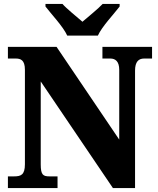

<svg xmlns="http://www.w3.org/2000/svg" viewBox="-20 -951 797 971"><path d="M320 -771H475C495 -816 556 -880 585 -918V-931H499C479 -909 425 -865 397 -841C369 -865 315 -909 296 -931H210V-918C239 -880 300 -816 320 -771ZM20 0H271V-59H231C198 -59 186 -66 186 -120V-539L551 0H663V-594C663 -639 681 -655 709 -655H749V-714H498V-655H538C563 -655 583 -641 583 -598V-245L266 -714H20V-655H59C84 -655 106 -648 106 -598V-120C106 -66 85 -59 51 -59H20Z"/></svg>

Font: Noto Serif Bengali SemiCondensed Black
Style: Regular
Weight: 900
Width: 4
Designer: Juan Bruce, Universal Thirst, Indian Type Foundry and the Monotype Design Team.
Foundry: Monotype Imaging Inc.
Version: Version 2.003